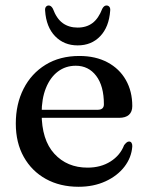

<svg xmlns="http://www.w3.org/2000/svg" viewBox="-20 -686 552 717"><path d="M474 -290Q474 -268.5 461.5 -257.2Q449 -246 424.5 -246H106V-276H344.5Q368 -276 368 -296.5Q368 -365 339.2 -402.8Q310.5 -440.5 263 -440.5Q225 -440.5 196.2 -418.8Q167.5 -397 151.5 -357.2Q135.5 -317.5 135.5 -263Q135.5 -163.5 183 -111.8Q230.5 -60 307 -60Q356.5 -60 392.8 -83Q429 -106 443.5 -144Q449.5 -151.5 453.5 -154.5Q457.5 -157.5 462 -157.5Q468.5 -157.5 471.5 -152Q474.5 -146.5 474 -139Q471 -97.5 444.5 -63.2Q418 -29 373.8 -8.8Q329.5 11.5 273.5 11.5Q204 11.5 151.2 -17.8Q98.5 -47 68.8 -100Q39 -153 39 -224.5Q39 -297.5 68 -354.5Q97 -411.5 150.2 -444.2Q203.5 -477 276.5 -477Q337 -477 381.5 -453.2Q426 -429.5 450 -387.2Q474 -345 474 -290ZM270 -583Q303 -583 325.5 -600Q348 -617 362 -653.5Q368.5 -665.5 377.5 -665.5Q384.5 -665.5 388.5 -660.5Q392.5 -655.5 391.5 -646Q387 -585 354.2 -550.8Q321.5 -516.5 270 -516.5Q219 -516.5 185.8 -550.8Q152.5 -585 148.5 -646Q147.5 -655.5 151.5 -660.5Q155.5 -665.5 162 -665.5Q171 -665.5 177.5 -653.5Q191.5 -616 214.5 -599.5Q237.5 -583 270 -583Z"/></svg>

Font: Fraunces 28pt
Style: Regular
Weight: 400
Version: Version 1.000;[b76b70a41]